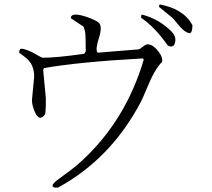

<svg xmlns="http://www.w3.org/2000/svg" viewBox="-20 -790 960 871"><path d="M853 -676Q853 -643 841 -639Q816 -643 787 -680Q769 -703 761 -710L701 -759L704 -770Q813 -750 853 -676ZM620 -710Q620 -721 623 -724Q691 -707 743 -661Q760 -647 769 -633Q780 -615 773 -593Q769 -579 756 -579Q748 -579 741 -584L714 -620Q670 -675 620 -710ZM715 -509Q682 -477 647 -391Q628 -345 618 -326Q482 -69 243 61Q214 63 219 49Q223 40 237 29Q308 -23 326 -38Q533 -216 622 -487L632 -519L629 -525Q336 -509 179 -481L176 -472L188 -344Q189 -305 185 -272Q158 -233 136 -287Q125 -314 125 -336L135 -442Q135 -469 126 -491Q117 -514 87 -536Q74 -545 67 -551Q67 -566 75 -569Q99 -569 144 -543Q162 -532 173 -528Q236 -528 362 -546L369 -556Q369 -630 366 -646Q363 -659 359 -669L305 -705Q303 -706 301 -708Q303 -737 374 -713Q419 -697 430 -685Q445 -667 428 -615Q413 -567 421 -554Q422 -552 424 -551L608 -566Q613 -566 632 -581Q642 -589 650 -589Q674 -589 700 -555Q720 -528 715 -509Z"/></svg>

Font: cwTeXKai
Style: Medium
Weight: 500
Version: Version 1.17